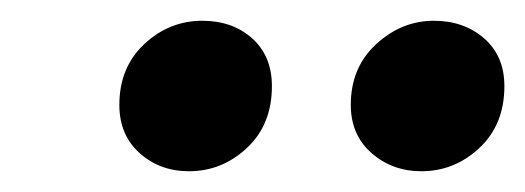

<svg xmlns="http://www.w3.org/2000/svg" viewBox="-20 -763 506 185"><path d="M162 -598Q134 -598 114.5 -615.5Q95 -633 95 -662Q95 -698 119 -720.5Q143 -743 175 -743Q204 -743 223 -726Q242 -709 242 -680Q242 -643 218 -620.5Q194 -598 162 -598ZM386 -598Q358 -598 338 -615.5Q318 -633 318 -662Q318 -698 342.5 -720.5Q367 -743 398 -743Q427 -743 446.5 -726Q466 -709 466 -680Q466 -643 442 -620.5Q418 -598 386 -598Z"/></svg>

Font: Source Serif 4 SmText
Style: Bold Italic
Weight: 700
Italic angle: -12°
Designer: Frank Grießhammer
Foundry: Adobe
Version: Version 4.005;hotconv 1.1.0;makeotfexe 2.6.0